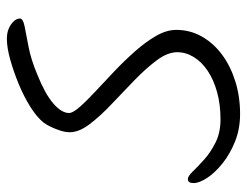

<svg xmlns="http://www.w3.org/2000/svg" viewBox="-100 -644 719 559"><g transform="rotate(-90 259.5 -364.5)"><path d="M207 -25Q164 -25 127.5 -39.5Q91 -54 63.5 -76Q36 -98 21 -121Q6 -144 6 -160Q6 -168 8.5 -172.5Q11 -177 18 -177Q26 -177 40 -162.5Q54 -148 74.5 -129.5Q95 -111 124 -96.5Q153 -82 191 -82Q235 -82 271 -92Q307 -102 333 -119.5Q359 -137 373 -160Q387 -183 387 -208Q387 -236 363.5 -267.5Q340 -299 305.5 -332.5Q271 -366 236 -399Q201 -432 177.5 -463Q154 -494 154 -521Q154 -533 158.5 -547.5Q163 -562 169.5 -575.5Q176 -589 182 -597Q198 -617 228.5 -636Q259 -655 295.5 -670Q332 -685 366.5 -694.5Q401 -704 426 -704Q444 -704 457 -698Q470 -692 477.5 -683.5Q485 -675 485 -666Q485 -657 463 -652.5Q441 -648 403.5 -641Q366 -634 321 -615Q266 -593 238 -569Q210 -545 210 -523Q210 -512 227.5 -492Q245 -472 272.5 -446.5Q300 -421 331 -391.5Q362 -362 389.5 -331Q417 -300 434.5 -269.5Q452 -239 452 -211Q452 -171 433 -137Q414 -103 380.5 -78Q347 -53 302.5 -39Q258 -25 207 -25Z"/></g></svg>

Font: Kalam Variable Light
Style: Regular
Weight: 300
Designer: Lipi Raval, Jonny Pinhorn
Foundry: Indian Type Foundry
Version: Version 3.000